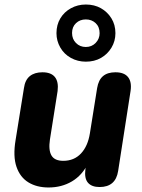

<svg xmlns="http://www.w3.org/2000/svg" viewBox="-20 -819 630 850"><path d="M195 11Q143 11 106 -11.5Q69 -34 53 -80.5Q37 -127 49 -199L86 -429Q91 -465 112 -482Q133 -499 168 -499Q206 -499 223 -478Q240 -457 235 -416L201 -201Q194 -154 208 -130.5Q222 -107 260 -107Q308 -107 338.5 -139.5Q369 -172 378 -229L410 -429Q416 -465 436 -482Q456 -499 491 -499Q530 -499 547 -477.5Q564 -456 558 -416L503 -62Q492 9 421 9Q386 9 369.5 -10Q353 -29 358 -69L367 -132L370 -96Q344 -43 298.5 -16Q253 11 195 11ZM360 -546Q324 -546 294 -562.5Q264 -579 247 -608.5Q230 -638 230 -672Q230 -709 247 -737.5Q264 -766 294 -782.5Q324 -799 360 -799Q398 -799 427 -782.5Q456 -766 473.5 -737.5Q491 -709 491 -672Q491 -637 473.5 -608Q456 -579 427 -562.5Q398 -546 360 -546ZM360 -611Q386 -611 403.5 -629Q421 -647 421 -672Q421 -700 403.5 -716.5Q386 -733 360 -733Q334 -733 316.5 -716.5Q299 -700 299 -673Q299 -646 316.5 -628.5Q334 -611 360 -611Z"/></svg>

Font: Nunito ExtraLight ExtraBold
Style: Italic
Weight: 800
Italic angle: -9°
Version: Version 3.602